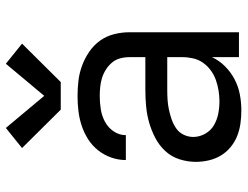

<svg xmlns="http://www.w3.org/2000/svg" viewBox="-112 -704 825 640"><g transform="rotate(-90 300.0 -384.5)"><path d="M251 8Q230 8 208 5Q186 2 166 -6Q146 -14 129 -28Q112 -42 101 -60.5Q90 -79 85 -100.5Q80 -122 80 -144Q80 -171 88.5 -198Q97 -225 116 -245.5Q135 -266 160 -279Q185 -292 211.5 -299.5Q238 -307 265.5 -309.5Q293 -312 321 -312H429V-365Q429 -381 425 -396Q421 -411 411 -423Q401 -435 387.5 -443.5Q374 -452 359.5 -456.5Q345 -461 329.5 -462.5Q314 -464 299 -464Q277 -464 255 -460.5Q233 -457 213.5 -446.5Q194 -436 181.5 -417.5Q169 -399 169 -377Q169 -377 169 -377Q169 -377 169 -377H86Q86 -377 86 -377Q86 -377 86 -377Q86 -402 94.5 -426Q103 -450 118.5 -469.5Q134 -489 155 -502.5Q176 -516 200 -524Q224 -532 249 -535Q274 -538 299 -538Q325 -538 350.5 -535Q376 -532 400.5 -523Q425 -514 447 -499Q469 -484 484 -463Q499 -442 505.5 -416.5Q512 -391 512 -365V0H429V-90Q418 -66 398.5 -46.5Q379 -27 355 -14.5Q331 -2 304.5 3Q278 8 251 8ZM282 -65Q300 -65 318 -68Q336 -71 353 -77Q370 -83 385 -94Q400 -105 410.5 -120Q421 -135 425 -153Q429 -171 429 -189V-239H321Q304 -239 287.5 -238Q271 -237 254.5 -233.5Q238 -230 222 -224.5Q206 -219 192 -209.5Q178 -200 170.5 -184.5Q163 -169 163 -152Q163 -132 173.5 -113Q184 -94 202 -83.5Q220 -73 240.5 -69Q261 -65 282 -65ZM346 -594H254L126 -723L193 -777L300 -649L407 -777L474 -723Z"/></g></svg>

Font: Iosevka Curly Extended
Style: Regular
Weight: 400
Width: 7
Monospace: yes
Designer: Belleve Invis
Foundry: Belleve Invis
Version: Version 11.1.0; ttfautohint (v1.8.3)